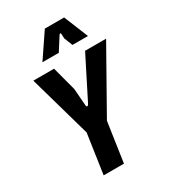

<svg xmlns="http://www.w3.org/2000/svg" viewBox="-223 -1041 1011 1147"><g transform="rotate(-30 282.5 -467.5)"><path d="M144 0 184 -273 63 -700H206L250 -534L259 -415Q260 -407 265.5 -406.5Q271 -406 276 -415L420 -700H565L324 -273L284 0ZM165 -768 278 -935H411L479 -768H372L349 -827L348 -856Q348 -863 344 -864Q340 -865 335 -858L278 -768Z"/></g></svg>

Font: Finlandica SemiBold
Style: Italic
Weight: 600
Italic angle: -8°
Designer: Niklas Ekholm, Juho Hiilivirta, Jaakko Suomalainen
Foundry: Helsinki Type Studio
Version: Version 1.063